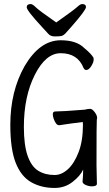

<svg xmlns="http://www.w3.org/2000/svg" viewBox="-20 -912 540 949"><path d="M132 -892Q141 -892 157 -876Q173 -860 258 -801Q346 -863 361.5 -877.5Q377 -892 386 -892Q405 -892 405 -877Q405 -862 333 -780Q315 -759 304 -747.5Q293 -736 283 -734Q273 -732 251 -732Q230 -732 219 -744.5Q208 -757 190 -776Q112 -860 112 -876Q112 -892 132 -892ZM250 17Q184 17 134 -11.5Q84 -40 57.5 -107.5Q31 -175 31 -295Q31 -461 102 -586Q177 -713 280 -713Q358 -713 396 -675Q431 -646 442 -627L443 -618Q443 -604 431 -585Q419 -566 406 -566Q398 -566 393 -576Q364 -649 280 -649Q206 -649 152 -542Q98 -435 98 -285Q98 -195 116.5 -142Q135 -89 169 -68Q203 -47 250 -47Q284 -47 315.5 -75.5Q347 -104 368.5 -160Q390 -216 390 -296L389 -309Q331 -302 273 -293Q263 -293 256.5 -302.5Q250 -312 245.5 -324.5Q241 -337 241 -347Q241 -361 253 -361Q287 -361 399 -370Q414 -374 425 -374Q433 -374 441 -366Q449 -358 454.5 -348Q460 -338 460 -331Q460 -325 458.5 -320.5Q457 -316 457 -94L459 -4Q459 9 434 9Q418 9 403 2Q388 -5 388 -14Q391 -44 391 -74Q378 -44 339.5 -13.5Q301 17 250 17Z"/></svg>

Font: Moon Stars Kai T HW
Style: Regular
Weight: 400
Designer: GuiWonder
Version: Version 1.101